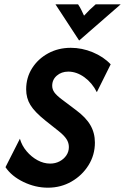

<svg xmlns="http://www.w3.org/2000/svg" viewBox="-20 -862 583 896"><path d="M203.5 13.9Q145.1 13.9 89.6 -12.8Q34 -39.6 5.6 -81.9L72.9 -214.6Q81.9 -182.6 104.2 -156.2Q126.4 -129.9 155.2 -114.2Q184 -98.6 213.9 -98.6Q238.2 -98.6 258 -109Q277.8 -119.4 289.6 -136.8Q301.4 -154.2 301.4 -175.7Q301.4 -195.8 290.3 -212.8Q279.2 -229.9 254.9 -249.3L191 -300Q141.7 -339.6 121.9 -371.9Q102.1 -404.2 102.1 -445.1Q102.1 -500 129.9 -543.8Q157.6 -587.5 204.9 -613.2Q252.1 -638.9 310.4 -638.9Q362.5 -638.9 412.8 -618.1Q463.2 -597.2 496.5 -561.8L431.9 -431.9Q410.4 -475 374 -501.4Q337.5 -527.8 298.6 -527.8Q266.7 -527.8 245.1 -509Q223.6 -490.3 223.6 -461.8Q223.6 -445.1 233.7 -430.9Q243.8 -416.7 268.8 -397.9L333.3 -349.3Q380.6 -314.6 401.7 -278.1Q422.9 -241.7 422.9 -196.5Q422.9 -138.9 393.1 -91Q363.2 -43.1 313.5 -14.6Q263.9 13.9 203.5 13.9ZM349.3 -672.9 238.9 -841.7H344.4Q352.8 -829.2 359 -816.7Q365.3 -804.2 372.2 -788.9Q386.1 -804.2 399 -816.7Q411.8 -829.2 426.4 -841.7H543.1Z"/></svg>

Font: Afacad
Style: Italic
Weight: 400
Italic angle: -14°
Designer: Kristian Moeller
Foundry: Dicotype
Version: Version 1.000